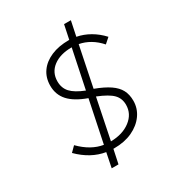

<svg xmlns="http://www.w3.org/2000/svg" viewBox="-196 -888 991 1077"><g transform="rotate(-30 300.0 -350.0)"><path d="M210 67 229 -27Q137 -42 60 -119L92 -151Q161 -81 238 -69L294 -339Q216 -367 179.5 -407.5Q143 -448 143 -506Q143 -558 170 -596Q197 -634 246 -655Q295 -676 361 -676Q362 -676 362.5 -676Q363 -676 364 -676L383 -767H427L407 -671Q450 -663 490 -640Q530 -617 563 -581L529 -551Q501 -583 468 -602.5Q435 -622 398 -629L345 -370Q404 -348 439 -324Q474 -300 489.5 -270.5Q505 -241 505 -201Q505 -151 476 -110.5Q447 -70 396.5 -46.5Q346 -23 279 -23Q278 -23 276.5 -23Q275 -23 273 -23L254 67ZM303 -383 355 -633Q280 -633 235 -599Q190 -565 190 -507Q190 -464 216 -435.5Q242 -407 303 -383ZM282 -66Q359 -67 408.5 -105Q458 -143 458 -202Q458 -243 431.5 -270.5Q405 -298 335 -326Z"/></g></svg>

Font: Red Hat Mono
Style: Italic
Weight: 300
Italic angle: -12°
Monospace: yes
Designer: Pentagram, MCKL
Foundry: Pentagram, MCKL
Version: Version 1.023